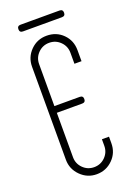

<svg xmlns="http://www.w3.org/2000/svg" viewBox="-158 -894 688 968"><g transform="rotate(-20 186.0 -410.0)"><path d="M310 -812Q310 -794 292 -794H250H125H83Q65 -794 65 -812Q65 -830 83 -830H125H250H292Q310 -830 310 -812ZM197 -350H103V-112Q103 -77 127.5 -52.5Q152 -28 187 -28Q222 -28 246.5 -52.5Q271 -77 271 -112V-147H309V-112Q309 -61 274 -26Q238 10 187 10Q137 10 101 -26Q65 -62 65 -112V-611Q65 -662 101 -698Q136 -733 187 -733Q239 -733 274 -698Q309 -663 309 -611V-552H271V-611Q271 -646 246.5 -670.5Q222 -695 187 -695Q152 -695 127.5 -670.5Q103 -646 103 -611V-386H197H239Q257 -386 257 -368Q257 -350 239 -350Z"/></g></svg>

Font: Aaram
Style: Regular
Weight: 400
Designer: Tharique Azeez
Foundry: Tharique Azeez
Version: Version 1.7